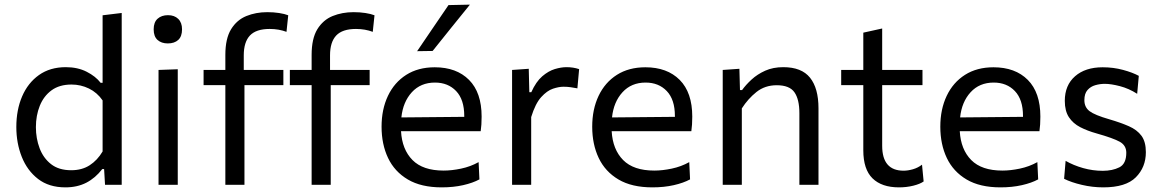

<svg xmlns="http://www.w3.org/2000/svg" viewBox="-20 -798 5012 829"><path d="M262.5 11Q191.5 11 144.5 -25.2Q97.5 -61.5 74 -120.8Q50.5 -180 50.5 -249.5Q50.5 -323.5 75.5 -381.8Q100.5 -440 148.2 -474Q196 -508 264 -508Q315.5 -508 354.2 -488.2Q393 -468.5 414.5 -440.5H423V-732L505.5 -742V0H433.5L429.5 -68H421.5Q392 -29.5 352.8 -9.2Q313.5 11 262.5 11ZM287.5 -63Q334 -63 367.2 -84.5Q400.5 -106 423 -144V-364.5Q399.5 -398.5 364 -415.8Q328.5 -433 289 -433Q236.5 -433 202.5 -408Q168.5 -383 151.8 -341.2Q135 -299.5 135 -249Q135 -200.5 151 -158Q167 -115.5 200.5 -89.2Q234 -63 287.5 -63Z M664.5 0V-496L747.5 -499V0ZM704.5 -610.5Q677 -610.5 660.2 -625.5Q643.5 -640.5 643.5 -671.5Q643.5 -702 660.5 -717.2Q677.5 -732.5 705.5 -732.5Q733 -732.5 749.5 -716.5Q766 -700.5 766 -671.5Q766 -640.5 749.5 -625.5Q733 -610.5 704.5 -610.5Z M1325.5 0V-430.5H1231.5V-496H1325.5V-561Q1325.5 -631.5 1350.2 -671.8Q1375 -712 1416.2 -728.8Q1457.5 -745.5 1506.5 -745.5Q1533.5 -745.5 1557.8 -741.8Q1582 -738 1597 -732L1589.5 -660.5Q1573.5 -666.5 1555.2 -669.8Q1537 -673 1517 -673Q1458.5 -673 1431.8 -644.8Q1405 -616.5 1405 -559V-496H1576V-430.5H1408V0ZM953 0V-430.5H859V-496H953V-561Q953 -631.5 977.8 -671.8Q1002.5 -712 1043.8 -728.8Q1085 -745.5 1134 -745.5Q1161 -745.5 1185.2 -741.8Q1209.5 -738 1224.5 -732L1217 -660.5Q1201 -666.5 1182.8 -669.8Q1164.5 -673 1144.5 -673Q1086 -673 1059.2 -644.8Q1032.5 -616.5 1032.5 -559V-496H1203.5V-430.5H1035.5V0Z M1887.5 11Q1798.5 11 1741 -23Q1683.5 -57 1655.5 -116Q1627.5 -175 1627.5 -251Q1627.5 -326 1655 -384Q1682.5 -442 1734 -474.8Q1785.5 -507.5 1857 -507.5Q1951 -507.5 2005.2 -453Q2059.5 -398.5 2059.5 -294.5Q2059.5 -258 2055.5 -231.5H1711.5Q1716 -152.5 1761 -107Q1806 -61.5 1895.5 -61.5Q1930.5 -61.5 1971 -70Q2011.5 -78.5 2046.5 -98L2050 -23.5Q2021.5 -8 1979.5 1.5Q1937.5 11 1887.5 11ZM1858 -441.5Q1796.5 -441.5 1758.2 -399.8Q1720 -358 1713 -291L1984.5 -293.5Q1984.5 -295 1984.5 -297.5Q1984.5 -368 1949.5 -404.8Q1914.5 -441.5 1858 -441.5ZM1781 -577Q1815 -627 1849 -677Q1883 -727 1916.5 -776L2009 -778Q1967.5 -727 1927.5 -677.2Q1887.5 -627.5 1848 -578Z M2191 0V-496L2263 -501L2265.5 -400H2274Q2294.5 -445.5 2321.2 -468.5Q2348 -491.5 2375.5 -499.8Q2403 -508 2426 -508Q2455.5 -508 2480.5 -499.5L2473 -416.5Q2456.5 -419.5 2443.2 -421.5Q2430 -423.5 2412.5 -423.5Q2393 -423.5 2367.5 -415Q2342 -406.5 2316.8 -378.8Q2291.5 -351 2273.5 -292.5V0Z M2797 11Q2708 11 2650.5 -23Q2593 -57 2565 -116Q2537 -175 2537 -251Q2537 -326 2564.5 -384Q2592 -442 2643.5 -474.8Q2695 -507.5 2766.5 -507.5Q2860.5 -507.5 2914.8 -453Q2969 -398.5 2969 -294.5Q2969 -258 2965 -231.5H2621Q2625.5 -152.5 2670.5 -107Q2715.5 -61.5 2805 -61.5Q2840 -61.5 2880.5 -70Q2921 -78.5 2956 -98L2959.5 -23.5Q2931 -8 2889 1.5Q2847 11 2797 11ZM2767.5 -441.5Q2706 -441.5 2667.8 -399.8Q2629.5 -358 2622.5 -291L2894 -293.5Q2894 -295 2894 -297.5Q2894 -368 2859 -404.8Q2824 -441.5 2767.5 -441.5Z M3100.5 0V-496L3172.5 -501L3175 -409H3184Q3200 -431.5 3225 -454.5Q3250 -477.5 3284 -492.8Q3318 -508 3362 -508Q3441 -508 3477.5 -462.5Q3514 -417 3514 -330.5V0H3431.5V-309.5Q3431.5 -369 3410.2 -399.5Q3389 -430 3333.5 -430Q3283 -430 3246.2 -400.8Q3209.5 -371.5 3183 -330V0Z M3861.5 11Q3787 11 3747.2 -28Q3707.5 -67 3707.5 -149V-430.5H3612V-496H3707.5V-657L3789 -675V-496H3963V-430.5H3789V-168.5Q3789 -61 3881.5 -61Q3900 -61 3921.8 -67.2Q3943.5 -73.5 3961 -87L3968 -14.5Q3952.5 -3.5 3923.2 3.8Q3894 11 3861.5 11Z M4300 11Q4211 11 4153.5 -23Q4096 -57 4068 -116Q4040 -175 4040 -251Q4040 -326 4067.5 -384Q4095 -442 4146.5 -474.8Q4198 -507.5 4269.5 -507.5Q4363.5 -507.5 4417.8 -453Q4472 -398.5 4472 -294.5Q4472 -258 4468 -231.5H4124Q4128.5 -152.5 4173.5 -107Q4218.5 -61.5 4308 -61.5Q4343 -61.5 4383.5 -70Q4424 -78.5 4459 -98L4462.5 -23.5Q4434 -8 4392 1.5Q4350 11 4300 11ZM4270.5 -441.5Q4209 -441.5 4170.8 -399.8Q4132.5 -358 4125.5 -291L4397 -293.5Q4397 -295 4397 -297.5Q4397 -368 4362 -404.8Q4327 -441.5 4270.5 -441.5Z M4743.5 11Q4697 11 4651.2 0.2Q4605.5 -10.5 4574.5 -26L4581 -103.5Q4615 -84 4656.8 -72.2Q4698.5 -60.5 4741.5 -60.5Q4783 -60.5 4813 -75.5Q4843 -90.5 4843 -138.5Q4843 -170 4815 -185.8Q4787 -201.5 4714.5 -222Q4675 -233 4644 -249Q4613 -265 4595.2 -292Q4577.5 -319 4577.5 -362.5Q4577.5 -430 4621.8 -468.8Q4666 -507.5 4741 -507.5Q4787.5 -507.5 4829 -496.2Q4870.5 -485 4897 -470.5L4890 -393Q4854 -416 4815.5 -426Q4777 -436 4750 -436Q4729.5 -436 4709.2 -430.2Q4689 -424.5 4675.5 -409.2Q4662 -394 4662 -365.5Q4662 -335 4684.5 -318Q4707 -301 4769.5 -283Q4819 -268.5 4854.2 -253Q4889.5 -237.5 4908.5 -211.8Q4927.5 -186 4927.5 -141Q4927.5 -76 4884.2 -32.5Q4841 11 4743.5 11Z"/></svg>

Font: Heraclito
Style: Regular
Weight: 400
Designer: Kostas Bartsokas (font) & Cristiano Sobral (main changes)
Foundry: Kostas Bartsokas (font) & Cristiano Sobral (main changes)
Version: Version 1.00;July 8, 2020;FontCreator 13.0.0.2655 64-bit